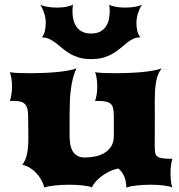

<svg xmlns="http://www.w3.org/2000/svg" viewBox="-20 -830 791 850"><path d="M78.6 -100.6Q94.2 -120.1 100.1 -150.4Q106 -180.7 105.5 -223.1L104.5 -319.8Q104 -340.8 99.6 -353.3Q95.2 -365.7 86.9 -372.3Q78.6 -378.9 66.4 -381.1Q54.2 -383.3 38.6 -383.3H23.4Q27.3 -393.1 30.3 -410.4Q33.2 -427.7 33.2 -446.8Q33.2 -465.3 30.5 -482.7Q27.8 -500 23.4 -510.3Q38.6 -507.8 62.5 -506.8Q86.4 -505.9 115.2 -505.9Q142.6 -505.9 172.1 -507.1Q201.7 -508.3 229 -510.7Q256.3 -513.2 279.8 -517.3Q303.2 -521.5 318.8 -527.3Q309.1 -508.3 303 -484.1Q296.9 -460 293.5 -432.6Q290 -405.3 289.1 -375.7Q288.1 -346.2 288.1 -316.4V-231.4Q288.1 -212.4 290.5 -194.8Q293 -177.2 300.3 -163.3Q307.6 -149.4 320.8 -141.1Q334 -132.8 355.5 -132.8Q377.4 -132.8 400.1 -137.2Q422.9 -141.6 441.7 -152.6Q460.4 -163.6 472.2 -182.1Q483.9 -200.7 483.9 -228.5V-319.8Q483.4 -338.4 480.7 -350.6Q478 -362.8 470.2 -370.1Q462.4 -377.4 448.5 -380.4Q434.6 -383.3 411.1 -383.3H400.9Q404.8 -393.1 407.7 -410.4Q410.6 -427.7 410.6 -446.8Q410.6 -465.3 408 -482.7Q405.3 -500 400.9 -510.3Q416 -507.8 439.9 -506.8Q463.9 -505.9 492.7 -505.9Q520 -505.9 549.6 -507.1Q579.1 -508.3 606.4 -510.7Q633.8 -513.2 657.2 -517.3Q680.7 -521.5 696.3 -527.3Q686 -515.6 679.7 -499.3Q673.3 -482.9 670.2 -463.1Q667 -443.4 666 -420.9Q665 -398.4 665 -375.5Q665 -360.4 665.3 -345.5Q665.5 -330.6 665.5 -316.4L665 -190.4Q665 -170.4 666.3 -158Q667.5 -145.5 674.8 -138.7Q682.1 -131.8 698 -129.4Q713.9 -127 743.2 -127Q739.3 -115.7 737.1 -99.4Q734.9 -83 734.9 -66.4Q734.9 -47.9 736.6 -29.5Q738.3 -11.2 743.2 0Q731.4 -5.4 705.1 -8.8Q678.7 -12.2 647.5 -12.2Q612.3 -12.2 583.5 -8.8Q554.7 -5.4 539.1 0Q539.1 -17.1 535.9 -30.3Q532.7 -43.5 527.8 -53.7Q522.9 -64 516.6 -71.3Q510.3 -78.6 503.9 -84Q483.4 -80.1 464.4 -70.8Q445.3 -61.5 429.4 -49.6Q413.6 -37.6 402.3 -24.4Q391.1 -11.2 386.7 0Q382.8 -2.9 371.8 -5.1Q360.8 -7.3 346.4 -9Q332 -10.7 315.9 -11.5Q299.8 -12.2 285.2 -12.2Q270.5 -12.2 254.6 -11.5Q238.8 -10.7 223.6 -9Q208.5 -7.3 196 -5.1Q183.6 -2.9 176.3 0Q171.9 -17.1 162.8 -33.4Q153.8 -49.8 141.1 -63.5Q128.4 -77.1 112.5 -86.9Q96.7 -96.7 78.6 -100.6ZM383.3 -568.4Q352.1 -568.4 329.1 -575.4Q306.2 -582.5 288.1 -593.3Q270 -604 255.6 -616.5Q241.2 -628.9 227.1 -639.6Q212.9 -650.4 198.2 -657.5Q183.6 -664.6 165 -664.6Q174.8 -676.3 178.7 -692.9Q182.6 -709.5 182.6 -728Q182.6 -750 175.8 -771.2Q168.9 -792.5 158.2 -809.6Q167.5 -804.2 187 -800.3Q206.5 -796.4 232.9 -796.4Q243.7 -796.4 254.6 -797.4Q265.6 -798.3 275.1 -800.3Q284.7 -802.2 292 -804.7Q299.3 -807.1 303.2 -809.6Q302.2 -802.7 301.5 -795.7Q300.8 -788.6 300.8 -780.8Q300.8 -762.7 304.4 -745.1Q308.1 -727.5 317.4 -713.4Q326.7 -699.2 342.5 -690.4Q358.4 -681.6 383.3 -681.6Q408.2 -681.6 424.1 -690.4Q439.9 -699.2 449.2 -713.4Q458.5 -727.5 462.2 -745.1Q465.8 -762.7 465.8 -780.8Q465.8 -788.1 465.1 -795.4Q464.4 -802.7 463.4 -809.6Q466.8 -806.6 474.1 -804.4Q481.4 -802.2 491 -800.3Q500.5 -798.3 511.5 -797.4Q522.5 -796.4 533.7 -796.4Q560.1 -796.4 579.6 -800.3Q599.1 -804.2 608.4 -809.6Q597.7 -792.5 590.8 -771.2Q584 -750 584 -728Q584 -709.5 587.9 -692.9Q591.8 -676.3 601.6 -664.6Q583 -664.6 568.6 -657.5Q554.2 -650.4 540.8 -639.6Q527.3 -628.9 512.9 -616.5Q498.5 -604 480.5 -593.3Q462.4 -582.5 439 -575.4Q415.5 -568.4 383.3 -568.4Z"/></svg>

Font: Arbutus
Style: Regular
Weight: 400
Designer: Karolina Lach
Foundry: Sorkin Type Co.
Version: Version 1.002